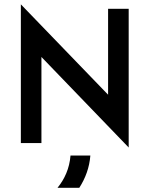

<svg xmlns="http://www.w3.org/2000/svg" viewBox="-20 -666 696 894"><path d="M579.2 20.8V-625H483.3V-225L77.1 -645.8V0H172.9V-400.7ZM247.9 208.3H349.3C377.8 163.9 396.5 113.9 400.7 58.3H308.3C303.5 118.8 280.6 168.1 247.9 208.3Z"/></svg>

Font: Afacad Medium
Style: Regular
Weight: 500
Designer: Kristian Moeller
Foundry: Dicotype
Version: Version 1.000